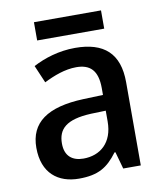

<svg xmlns="http://www.w3.org/2000/svg" viewBox="-80 -754 704 829"><g transform="rotate(-10 272.5 -339.5)"><path d="M419 -689H125V-609H419ZM280 -549C209 -549 144 -528 95 -502L128 -425C172 -447 221 -466 271 -466C330 -466 364 -437 364 -358V-328L278 -325C118 -319 41 -263 41 -153C41 -41 109 10 200 10C285 10 326 -16 370 -75H374L395 0H472V-365C472 -491 407 -549 280 -549ZM364 -259V-212C364 -118 307 -72 234 -72C186 -72 153 -96 153 -152C153 -215 189 -252 299 -257Z"/></g></svg>

Font: Noto Sans Thai Medium
Style: Regular
Weight: 500
Designer: Monotype Design Team
Foundry: Monotype Imaging Inc.
Version: Version 1.901